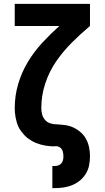

<svg xmlns="http://www.w3.org/2000/svg" viewBox="-20 -755 540 990"><path d="M250 215V101H263Q273 101 282 97.5Q291 94 297 86.5Q303 79 305 69.5Q307 60 307 51Q307 38 303.5 25.5Q300 13 289.5 5.5Q279 -2 266 -1Q253 0 240.5 -1Q228 -2 215.5 -4Q203 -6 190.5 -9.5Q178 -13 166.5 -17.5Q155 -22 144 -28.5Q133 -35 123 -42.5Q113 -50 104.5 -59.5Q96 -69 88.5 -79Q81 -89 75.5 -100.5Q70 -112 66.5 -124Q63 -136 60.5 -148.5Q58 -161 57 -173.5Q56 -186 56 -198Q56 -261 73.5 -321Q91 -381 123 -434.5Q155 -488 197.5 -534Q240 -580 286 -621H56V-735H444V-621Q395 -580 350 -535Q305 -490 269 -437.5Q233 -385 213 -323.5Q193 -262 193 -198Q193 -182 197 -166Q201 -150 211.5 -137.5Q222 -125 238 -119.5Q254 -114 270 -114H271Q293 -113 315.5 -110Q338 -107 358.5 -97.5Q379 -88 396.5 -72.5Q414 -57 424.5 -37Q435 -17 439.5 5.5Q444 28 444 50Q444 74 439.5 97Q435 120 423 140Q411 160 393 175Q375 190 353.5 199Q332 208 309 211.5Q286 215 263 215Z"/></svg>

Font: Iosevka Term Curly Heavy
Style: Regular
Weight: 900
Designer: Belleve Invis
Foundry: Belleve Invis
Version: Version 32.3.0